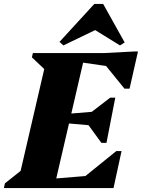

<svg xmlns="http://www.w3.org/2000/svg" viewBox="-48 -961 725 981"><path d="M-28 0 -23 -24 113 -132 46 -39 188 -651 231 -558 115 -668 120 -690H388L228 0ZM201 0 211 -47 503 -71 488 0ZM353 0 363 -41 546 -189H573L532 0ZM466 -316 260 -334 269 -377 485 -395ZM470 -231 393 -337 402 -375 515 -462H541L496 -231ZM618 -606 341 -646 351 -690H638ZM588 -508 476 -646 486 -690 638 -698H657L614 -508ZM276 -729 256 -747 434 -941H479L589 -744L565 -729L432 -811H446Z"/></svg>

Font: Platypi Light ExtraBold
Style: Italic
Weight: 800
Italic angle: -13°
Version: Version 1.200